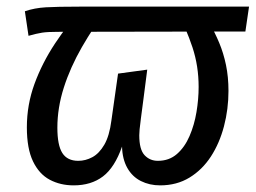

<svg xmlns="http://www.w3.org/2000/svg" viewBox="-20 -547 771 579"><path d="M66 -439 55 -513Q84 -523 118.5 -525Q153 -527 219 -527H731L720 -452L154 -451Q123 -451 107 -448.5Q91 -446 66 -439ZM508 -527H582Q597 -503 612.5 -476Q628 -449 641 -418Q654 -387 661.5 -351Q669 -315 669 -273Q669 -218 655.5 -166.5Q642 -115 616 -75Q590 -35 551.5 -11.5Q513 12 463 12Q431 12 405 -1Q379 -14 364 -40.5Q349 -67 348 -105Q326 -42 290.5 -15Q255 12 202 12Q162 12 130 -5Q98 -22 79.5 -60.5Q61 -99 61 -163Q61 -231 84 -294Q107 -357 146 -416Q185 -475 233 -527H308Q262 -466 227 -405Q192 -344 172.5 -283Q153 -222 153 -162Q153 -109 168 -85.5Q183 -62 216 -62Q238 -62 258.5 -73Q279 -84 294.5 -110.5Q310 -137 316 -184L336 -325L424 -337Q417 -283 412.5 -247.5Q408 -212 405 -190.5Q402 -169 401 -157Q400 -145 400 -139Q400 -96 416 -79Q432 -62 456 -62Q490 -62 513.5 -82.5Q537 -103 551.5 -136.5Q566 -170 572.5 -209Q579 -248 579 -285Q579 -348 560.5 -404Q542 -460 508 -527Z"/></svg>

Font: Fira Sans Variable
Style: Italic
Weight: 397
Italic angle: -8°
Designer: Carrois Corporate & Edenspiekermann AG
Foundry: Carrois Corporate GbR & Edenspiekermann AG
Version: Version 4.202